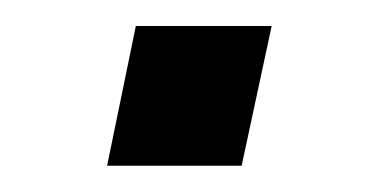

<svg xmlns="http://www.w3.org/2000/svg" viewBox="-20 -350 281 147"><path d="M84 -330.1H188L165 -223.1H62Z"/></svg>

Font: D-DIN Exp
Style: DINExp-Italic
Weight: 400
Width: 7
Italic angle: -12°
Designer: Charles Nix
Foundry: Datto Inc.
Version: Version 1.00